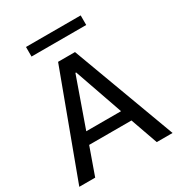

<svg xmlns="http://www.w3.org/2000/svg" viewBox="-199 -981 1026 1109"><g transform="rotate(-30 314.5 -427.0)"><path d="M174.3 -181.2 109.9 0H3.9L258.8 -686.5H371.6L626 0H520.5L456.5 -181.2ZM313.5 -581.1 199.2 -257.8H431.2L318.4 -581.1ZM505.9 -853.5V-789.6H141.1V-853.5Z"/></g></svg>

Font: Estedad-FD Medium
Style: Regular
Weight: 500
Designer: Amin Abedi
Version: Version 7.3